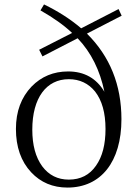

<svg xmlns="http://www.w3.org/2000/svg" viewBox="-20 -834 628 868"><path d="M285 14C436 14 529 -102 529 -295C529 -450 477 -579 373 -682L530 -763L516 -793L347 -706C299 -747 243 -783 179 -814L163 -787C221 -754 269 -720 306 -685L157 -609L172 -579L331 -661C392 -597 432 -516 452 -419C416 -480 361 -511 288 -511C222 -511 167 -488 123 -443C76 -394 52 -330 52 -251C52 -170 75 -104 121 -55C164 -9 219 14 285 14ZM291 -22C241 -22 201 -42 171 -82C141 -123 126 -178 126 -248C126 -392 190 -476 291 -476C340 -476 380 -457 410 -420C441 -380 457 -324 457 -251C457 -181 443 -126 414 -85C385 -43 344 -22 291 -22Z"/></svg>

Font: AllPunType Light
Style: Regular
Weight: 300
Version: 1.0